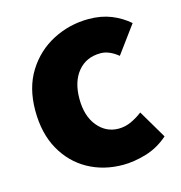

<svg xmlns="http://www.w3.org/2000/svg" viewBox="-93 -667 722 765"><g transform="rotate(-15 268.5 -284.5)"><path d="M323 14Q243 14 179 -21.5Q115 -57 77.5 -124Q40 -191 40 -285Q40 -379 81.5 -445.5Q123 -512 191.5 -547.5Q260 -583 339 -583Q391 -583 432 -566.5Q473 -550 505 -522L422 -409Q385 -439 350 -439Q291 -439 256.5 -397.5Q222 -356 222 -285Q222 -214 256.5 -172Q291 -130 343 -130Q370 -130 395 -141.5Q420 -153 442 -170L511 -53Q469 -16 418.5 -1Q368 14 323 14Z"/></g></svg>

Font: Source Han Sans TC Heavy
Style: Regular
Weight: 900
Designer: Ryoko NISHIZUKA Ë•øÂ°öÊ∂ºÂ≠ê (kana, bopomofo & ideographs); Paul D. Hunt (Latin, Greek & Cyrillic); Sandoll Communicatio
Foundry: Adobe
Version: Version 2.004;hotconv 1.0.118;makeotfexe 2.5.65603